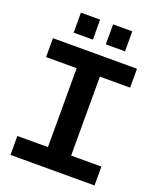

<svg xmlns="http://www.w3.org/2000/svg" viewBox="-166 -1027 934 1127"><g transform="rotate(20 301.0 -463.0)"><path d="M229 -102V-627H374V-102ZM38 0V-118H563V0ZM38 -611V-729H563V-611ZM141 -801V-926H261V-801ZM342 -801V-926H462V-801Z"/></g></svg>

Font: Hubot Sans Condensed ExtraLight SemiBold
Style: Regular
Weight: 600
Version: Version 2.000